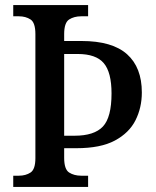

<svg xmlns="http://www.w3.org/2000/svg" viewBox="-20 -734 611 754"><path d="M32 0V-44H54Q81 -44 100 -56.5Q119 -69 119 -113V-600Q119 -645 100 -657.5Q81 -670 54 -670H32V-714H326V-670H299Q271 -670 251.5 -657.5Q232 -645 232 -600V-573H300Q421 -573 479 -521Q537 -469 537 -371Q537 -311 512 -261.5Q487 -212 431 -182Q375 -152 280 -152H232V-114Q232 -69 251.5 -56.5Q271 -44 299 -44H326V0ZM273 -201Q350 -201 384 -237Q418 -273 418 -367Q418 -450 387.5 -486Q357 -522 285 -522H232V-201Z"/></svg>

Font: Noto Serif Tamil SemiCondensed Medium
Style: Italic
Weight: 500
Width: 4
Italic angle: -12°
Designer: Indian Type Foundry, Tom Grace, and the Monotype Design Team
Foundry: Monotype Imaging Inc.
Version: Version 2.003; ttfautohint (v1.8.4.7-5d5b)